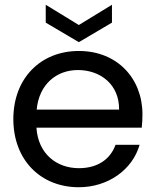

<svg xmlns="http://www.w3.org/2000/svg" viewBox="-20 -776 654 806"><path d="M480 -316H134C144 -423 218 -482 307 -482C401 -482 481 -422 480 -316ZM36 -276C36 -105 150 10 311 10C433 10 536 -63 566 -168H465C444 -110 393 -70 311 -70C218 -70 140 -130 133 -240H575C577 -259 578 -276 578 -296C578 -447 472 -562 311 -562C150 -562 36 -447 36 -276ZM172 -681 311 -599 450 -681V-756L311 -671L172 -756Z"/></svg>

Font: Malmofest
Style: Regular
Weight: 400
Designer: Jonny Pinhorn (Poppins), Kolossal
Version: Version 1.004;Glyphs 3.1.2 (3151)